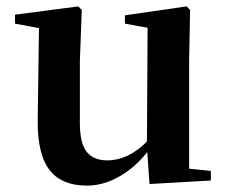

<svg xmlns="http://www.w3.org/2000/svg" viewBox="-20 -565 712 601"><path d="M252 16Q176 16 138 -29Q97 -79 98 -187L102 -477L27 -491V-519L225 -545L236 -534L230 -374V-180Q230 -116 252 -89Q273 -63 316 -63Q381 -63 440 -122L442 -478L371 -491V-517L564 -545L575 -534L572 -374V-37L640 -30V0L448 11L441 -89Q403 -41 356 -14Q305 16 252 16Z"/></svg>

Font: GenRyuMin TW B
Style: Regular
Weight: 700
Version: Version 1.501;PS 1;hotconv 16.6.51;makeotf.lib2.5.65220